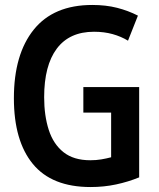

<svg xmlns="http://www.w3.org/2000/svg" viewBox="-20 -744 640 774"><path d="M345 10Q189 10 112.5 -83Q36 -176 36 -348Q36 -525 116 -624.5Q196 -724 352 -724Q407 -724 452 -712.5Q497 -701 536 -681L496 -580Q468 -597 434 -606.5Q400 -616 359 -616Q260 -616 209 -548Q158 -480 158 -352Q158 -278 176.5 -220.5Q195 -163 236 -130.5Q277 -98 344 -98Q368 -98 388.5 -101.5Q409 -105 428 -110V-290H316V-393H541V-29Q497 -11 448 -0.5Q399 10 345 10Z"/></svg>

Font: Noto Sans Mono SemiBold
Style: Regular
Weight: 600
Designer: Monotype Design Team
Foundry: Monotype Imaging Inc.
Version: Version 2.014; ttfautohint (v1.8.4.7-5d5b)